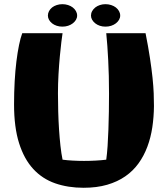

<svg xmlns="http://www.w3.org/2000/svg" viewBox="-20 -870 798 914"><path d="M712.9 -365.2Q712.4 -313 705.1 -264.2Q697.8 -215.3 681.6 -171.9Q665.5 -128.4 639.6 -92.5Q613.8 -56.6 576.7 -30.8Q539.6 -4.9 490.2 9.5Q440.9 23.9 377.9 23.9Q303.7 23.9 242.7 2.7Q181.6 -18.6 138.2 -65.7Q94.7 -112.8 70.8 -188.5Q46.9 -264.2 46.9 -373Q46.9 -430.2 49.8 -482.2Q52.7 -534.2 58.1 -577.6Q63.5 -621.1 70.6 -655.5Q77.6 -689.9 85.9 -711.9H277.8Q275.9 -700.2 272.2 -670.9Q268.6 -641.6 264.9 -602.1Q261.2 -562.5 258.5 -516.4Q255.9 -470.2 255.9 -425.8Q255.9 -384.3 257.1 -340.3Q258.3 -296.4 261 -254.6Q263.7 -212.9 267.8 -175.5Q272 -138.2 277.8 -109.9Q299.3 -106.9 325.7 -105.5Q352.1 -104 379.9 -104Q407.7 -104 435.1 -105.5Q462.4 -106.9 485.8 -109.9Q489.7 -138.2 492.2 -175.3Q494.6 -212.4 496.1 -253.9Q497.6 -295.4 498.3 -339.1Q499 -382.8 499 -423.8Q499 -468.8 498 -508.5Q497.1 -548.3 495.1 -584Q493.2 -619.6 491 -651.4Q488.8 -683.1 485.8 -711.9H672.9Q686 -646 693.8 -594Q701.7 -542 706.1 -500.2Q710.4 -458.5 711.7 -425.8Q712.9 -393.1 712.9 -365.2ZM347.2 -795.9Q347.2 -785.2 341.6 -775.6Q335.9 -766.1 326.4 -758.8Q316.9 -751.5 304.2 -747.3Q291.5 -743.2 276.9 -743.2Q262.7 -743.2 250 -747.3Q237.3 -751.5 228 -758.8Q218.8 -766.1 213.4 -775.6Q208 -785.2 208 -795.9Q208 -807.1 213.4 -817.1Q218.8 -827.1 228 -834.5Q237.3 -841.8 250 -845.9Q262.7 -850.1 276.9 -850.1Q291.5 -850.1 304.2 -845.9Q316.9 -841.8 326.4 -834.5Q335.9 -827.1 341.6 -817.1Q347.2 -807.1 347.2 -795.9ZM552.2 -795.9Q552.2 -785.2 546.6 -775.6Q541 -766.1 531.5 -758.8Q522 -751.5 509.3 -747.3Q496.6 -743.2 481.9 -743.2Q467.8 -743.2 455.3 -747.3Q442.9 -751.5 433.6 -758.8Q424.3 -766.1 418.7 -775.6Q413.1 -785.2 413.1 -795.9Q413.1 -807.1 418.7 -817.1Q424.3 -827.1 433.6 -834.5Q442.9 -841.8 455.3 -845.9Q467.8 -850.1 481.9 -850.1Q496.6 -850.1 509.3 -845.9Q522 -841.8 531.5 -834.5Q541 -827.1 546.6 -817.1Q552.2 -807.1 552.2 -795.9Z"/></svg>

Font: Galindo
Style: Regular
Weight: 400
Version: Version 1.000